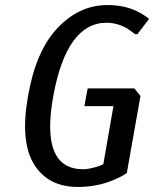

<svg xmlns="http://www.w3.org/2000/svg" viewBox="-20 -730 610 760"><path d="M288 10Q170 10 114.5 -80Q59 -170 91 -350Q122 -529 208 -619.5Q294 -710 405 -710Q477 -710 529 -682Q554 -669 570 -655L524 -595H514Q502 -605 484 -617Q444 -640 402 -640Q244 -640 191 -350Q138 -60 310 -60Q321 -60 333 -62.5Q345 -65 355 -67.5Q365 -70 373 -73Q381 -76 385 -78L389 -80L429 -310H314L327 -380H512L536 -350L482 -45Q460 -30 428 -17Q365 10 288 10Z"/></svg>

Font: Scada
Style: Italic
Weight: 400
Italic angle: -10°
Designer: Jovanny Lemonad
Foundry: Jovanny Lemonad
Version: Version 4.100;PS 004.100;hotconv 1.0.88;makeotf.lib2.5.64775